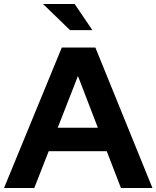

<svg xmlns="http://www.w3.org/2000/svg" viewBox="-24 -937 780 957"><path d="M-3.9 0 284 -700H451.4L735.8 0H578.8L508 -183.5H218.8L146.9 0ZM263.7 -300.3H463.8L364.5 -558.2ZM325 -786.8 190.5 -917.1H348.1L436.5 -786.8Z"/></svg>

Font: Red Hat Display
Style: Regular
Weight: 300
Designer: Pentagram, MCKL
Foundry: Pentagram, MCKL
Version: Version 1.023